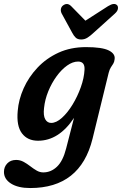

<svg xmlns="http://www.w3.org/2000/svg" viewBox="-69 -701 616 970"><path d="M398.5 0Q337 249 83.5 249Q22.5 249 -13.2 226.5Q-49 204 -49 167.5Q-49 142 -32.2 124.5Q-15.5 107 12.5 107Q32.5 107 50 116.5Q67.5 126 83.5 138.5Q99.5 151 115.8 160.5Q132 170 149.5 170Q188.5 170 218.8 141.2Q249 112.5 265 49.5L305 -105.5Q228.5 10 123 10Q70 10 41.8 -27.5Q13.5 -65 20.5 -140.5Q25 -198 50.5 -255Q76 -312 120.5 -359.2Q165 -406.5 226.5 -434.8Q288 -463 365.5 -463Q447 -463 480.8 -446Q514.5 -429 510 -401.5Q508.5 -387.5 503 -379Q497.5 -370.5 491 -360.5Q484.5 -350.5 480 -333ZM153.5 -155.5Q149 -117 159.5 -98.5Q170 -80 189.5 -80Q215.5 -80 244 -105.8Q272.5 -131.5 297.5 -172.5Q322.5 -213.5 339.2 -260.2Q356 -307 358 -348.5Q360.5 -390 325.5 -390Q298.5 -390 270 -369.8Q241.5 -349.5 216.8 -315.5Q192 -281.5 175 -240Q158 -198.5 153.5 -155.5ZM404.5 -536Q387.5 -520 373 -510.8Q358.5 -501.5 341.5 -501.5Q323.5 -501.5 313.8 -510.5Q304 -519.5 295.5 -536L242.5 -633Q236.5 -645.5 238.8 -656.2Q241 -667 249.5 -673.5Q271 -689.5 290.5 -670L362.5 -596.5L477 -670Q509.5 -690 523.5 -673.5Q528.5 -667 526.5 -655.5Q524.5 -644 510.5 -631.5Z"/></svg>

Font: Fraunces 72pt SuperSoft SemiBold
Style: Italic
Weight: 600
Italic angle: -16°
Version: Version 1.000;[b76b70a41]